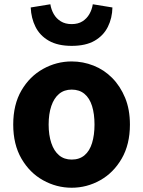

<svg xmlns="http://www.w3.org/2000/svg" viewBox="-20 -866 671 900"><path d="M316 14Q245 14 182 -21Q119 -56 80.5 -122.5Q42 -189 42 -282Q42 -376 80.5 -442Q119 -508 182 -543Q245 -578 316 -578Q369 -578 418.5 -558.5Q468 -539 506 -500.5Q544 -462 566.5 -407.5Q589 -353 589 -282Q589 -189 550.5 -122.5Q512 -56 449.5 -21Q387 14 316 14ZM316 -118Q352 -118 376 -138Q400 -158 411.5 -195.5Q423 -233 423 -282Q423 -332 411.5 -369Q400 -406 376 -426Q352 -446 316 -446Q281 -446 257 -426Q233 -406 220.5 -369Q208 -332 208 -282Q208 -233 220.5 -195.5Q233 -158 257 -138Q281 -118 316 -118ZM316 -651Q251 -651 209 -675Q167 -699 146.5 -740Q126 -781 124 -831L216 -846Q220 -821 232 -800Q244 -779 265 -766Q286 -753 316 -753Q346 -753 366.5 -766Q387 -779 399 -800Q411 -821 415 -846L507 -831Q506 -781 485.5 -740Q465 -699 423.5 -675Q382 -651 316 -651Z"/></svg>

Font: Noto Sans JP ExtraBold
Style: Regular
Weight: 800
Designer: Ryoko NISHIZUKA  (kana, bopomofo & ideographs); Paul D. Hunt (Latin, Greek & Cyrillic); Sandoll Communications , Soo-you
Foundry: Adobe
Version: Version 2.004-H2;hotconv 1.0.118;makeotfexe 2.5.65603